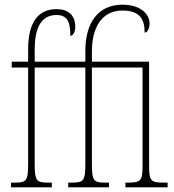

<svg xmlns="http://www.w3.org/2000/svg" viewBox="-20 -799 742 819"><path d="M27 0H201V-20H184C134 -20 128 -29 128 -103V-511H344V-103C344 -29 338 -20 288 -20H271V0H445V-20H428C378 -20 372 -29 372 -103V-511H588V-96C588 -26 582 -20 521 -20H515V0H695V-20H682C622 -20 616 -26 616 -96V-536H372V-580C372 -672 408 -754 502 -754C576 -754 597 -718 597 -660C608 -660 618 -676 618 -699C618 -737 582 -779 502 -779C400 -779 344 -704 344 -581V-536H128V-588C128 -672 151 -735 221 -735C269 -735 280 -703 280 -646C291 -646 301 -662 301 -685C301 -736 269 -760 221 -760C144 -760 100 -705 100 -589V-536H30V-511H100V-103C100 -29 94 -20 44 -20H27Z"/></svg>

Font: Noto Serif ExtraCondensed Thin
Style: Regular
Weight: 100
Width: 2
Designer: Monotype Design Team
Foundry: Monotype Imaging Inc.
Version: Version 2.013